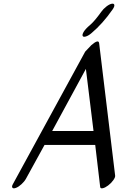

<svg xmlns="http://www.w3.org/2000/svg" viewBox="-20 -987 690 1045"><path d="M592.5 -935Q538.8 -858 478.3 -807Q462.1 -793 447.7 -788.5Q433.3 -784 429.9 -791.5Q426.6 -799 436 -814.5Q445.3 -830 470.2 -851Q495 -872 531.4 -923Q541.8 -938 558.4 -951Q575 -964 587.8 -966.5Q600.5 -969 602.2 -960Q603.9 -951 592.5 -935ZM50.8 14 443.7 -706 476.8 -741Q516.9 -776 519.7 -751L606.7 -31Q607.9 -22 596.5 -6Q585.1 10 568.5 22.5Q551.9 35 539.2 37.5Q526.5 40 525.3 31L498.3 -198Q497.3 -198 495.3 -198H222.3L121.2 -14Q112.9 1 97.1 15.5Q81.4 30 66.9 35.5Q52.4 41 47.5 34.5Q42.6 28 50.8 14ZM489 -274 447.5 -612 264 -274Z"/></svg>

Font: Kavivanar
Style: Regular
Weight: 400
Designer: Tharique Azeez
Foundry: Tharique Azeez
Version: Version 1.88